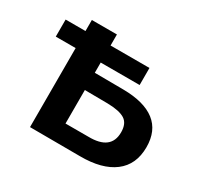

<svg xmlns="http://www.w3.org/2000/svg" viewBox="-119 -681 861 829"><g transform="rotate(30 311.0 -266.5)"><path d="M597 -176Q597 -89 537 -43.5Q477 2 367 1L118 0V-394H19V-479H118V-534H243V-479H437V-394H243V-343L386 -342Q490 -341 543.5 -299.5Q597 -258 597 -176ZM470 -177Q470 -221 443 -238Q416 -255 357 -256L243 -257V-90H357Q470 -88 470 -177Z"/></g></svg>

Font: CMG Sans SemiBold
Style: Regular
Weight: 600
Designer: Julieta Ulanovsky
Foundry: Julieta Ulanovsky
Version: Version 7.200